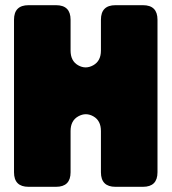

<svg xmlns="http://www.w3.org/2000/svg" viewBox="-20 -720 661 740"><path d="M34 -644Q34 -700 90 -700H196Q252 -700 252 -644V-525Q252 -485 281 -468.5Q310 -452 339.5 -468.5Q369 -485 369 -525V-644Q369 -700 425 -700H531Q587 -700 587 -644V-56Q587 0 531 0H425Q369 0 369 -56V-215Q369 -255 340 -271.5Q311 -288 281.5 -271.5Q252 -255 252 -215V-56Q252 0 196 0H90Q34 0 34 -56Z"/></svg>

Font: LT Crewmate
Style: Regular
Weight: 400
Designer: Daniel Lyons
Foundry: LyonsType
Version: Version 1.001;FEAKit 1.0